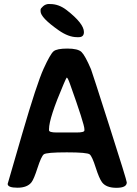

<svg xmlns="http://www.w3.org/2000/svg" viewBox="-20 -943 681 954"><path d="M223.6 -301.8V-295.9Q223.6 -284.7 261.2 -284.7H360.4Q399.4 -284.7 399.4 -294.9V-301.3Q399.4 -325.7 327.1 -527.8Q316.4 -557.6 311.5 -557.6Q310.1 -557.6 296.4 -525.9Q223.6 -356 223.6 -301.8ZM181.6 -886.7V-895Q181.6 -900.9 194.3 -912.1Q207 -923.3 224.6 -923.3L227.1 -922.9H230Q272.5 -922.9 311.5 -892.6Q397 -826.2 397 -783.7Q397 -758.3 371.1 -758.3H362.8Q320.3 -758.3 271.5 -792.5Q181.6 -855.5 181.6 -886.7ZM609.9 -36.6Q609.9 -9.8 558.6 -9.8Q507.3 -9.8 486.8 -37.6Q472.7 -56.6 455.3 -111.1Q438 -165.5 425.8 -175.8Q413.6 -186 311.8 -186Q210 -186 197.5 -176Q185.1 -166 166.7 -109.4Q148.4 -52.7 136.7 -37.6Q115.7 -10.3 66.9 -10.3Q18.1 -10.3 18.1 -29.3Q18.1 -30.3 90.6 -279.1Q163.1 -527.8 196.5 -601.3Q230 -674.8 246.3 -688.2Q262.7 -701.7 314.9 -701.7Q367.2 -701.7 385 -684.6Q402.8 -667.5 432.1 -599.1Q437 -587.4 523.4 -316.9Q609.9 -46.4 609.9 -36.6Z"/></svg>

Font: Averia Sans Libre
Style: Bold
Weight: 700
Version: Version 1.002